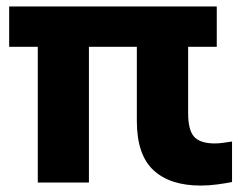

<svg xmlns="http://www.w3.org/2000/svg" viewBox="-20 -567 759 597"><path d="M604 10Q508.5 10 457 -38Q405.5 -86 405.5 -190.5V-474.5H565V-215.5Q565 -161.5 584.2 -141.2Q603.5 -121 647.5 -121Q660 -121 673 -122.8Q686 -124.5 701.5 -127V-1Q681.5 3 655.2 6.5Q629 10 604 10ZM97.5 0.5V-475.5H256.5V0.5ZM8.5 -421.5V-547H654V-421.5Z"/></svg>

Font: Encode Sans SC
Style: Bold
Weight: 700
Version: Version 3.002